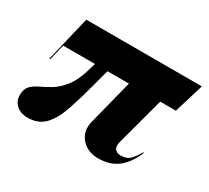

<svg xmlns="http://www.w3.org/2000/svg" viewBox="-101 -620 858 790"><g transform="rotate(30 328.0 -225.0)"><path d="M99 10Q64.5 10 44.8 -8.5Q25 -27 25 -53Q25 -84 39.5 -99Q54 -114 77.2 -124.8Q100.5 -135.5 127 -151.5Q153.5 -167.5 178.2 -199Q203 -230.5 220 -289L229 -320H78L60 -245H55.5L107 -460H656L613.5 -320H539L479 -97Q471.5 -69.5 481 -58Q490.5 -46.5 508 -46.5Q537 -46.5 552.8 -62.8Q568.5 -79 583 -105L586 -103Q565 -50.5 528.2 -20.2Q491.5 10 433 10Q399.5 10 374.8 -5.5Q350 -21 339 -47.2Q328 -73.5 336 -106L390.5 -320H288.5L268 -243Q248.5 -169 229.2 -112Q210 -55 180.2 -22.5Q150.5 10 99 10Z"/></g></svg>

Font: Bodoni* 36pt
Style: Bold Italic
Weight: 700
Italic angle: -13°
Version: Version 2.3